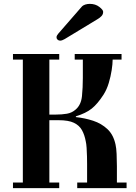

<svg xmlns="http://www.w3.org/2000/svg" viewBox="-20 -972 701 992"><path d="M272 -779Q272 -785 275 -789.5Q278 -794 281 -798L402 -937Q409 -945 420.5 -948.5Q432 -952 444 -952Q473 -952 493 -936.5Q513 -921 513 -911Q513 -898 504.5 -889Q496 -880 484 -873L314 -770Q309 -767 302.5 -764.5Q296 -762 291 -762Q283 -762 277.5 -767Q272 -772 272 -779ZM47 0V-29H98V-664H47V-693H286V-664H235V-380H268Q300 -380 326 -384.5Q352 -389 372 -407Q399 -431 403.5 -475Q408 -519 408 -569V-664H366V-693H608V-664H562Q562 -642 557 -609.5Q552 -577 542 -543.5Q532 -510 515 -483Q484 -435 454 -411Q424 -387 372 -371V-367Q419 -362 461.5 -348Q504 -334 535 -305Q566 -276 577 -225Q581 -208 582.5 -176.5Q584 -145 584 -113V-29H634V0H379V-29H430V-125Q430 -140 429.5 -163Q429 -186 427.5 -208Q426 -230 423 -242Q417 -275 403.5 -299.5Q390 -324 362 -337.5Q334 -351 282 -351H235V-29H286V0Z"/></svg>

Font: Monomakh
Style: Regular
Weight: 400
Version: Version 1.200; ttfautohint (v1.8.4.7-5d5b)